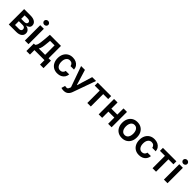

<svg xmlns="http://www.w3.org/2000/svg" viewBox="474 -2687 4818 4818"><g transform="rotate(45 2883.0 -278.5)"><path d="M330.3 0H66.1V-545.5H295.1Q391.7 -545.5 448.2 -506.6Q504.6 -467.7 504.6 -398.8Q504.6 -352.6 472.8 -324Q441.1 -295.5 386.4 -285.2Q450.6 -279.5 490.9 -242.4Q531.2 -205.3 531.2 -148.1Q531.2 -80.6 478.7 -40.3Q426.1 0 330.3 0ZM330.3 -101.2Q365.8 -101.2 386 -118.1Q406.2 -134.9 406.2 -164.1Q406.2 -197.8 386 -217.2Q365.8 -236.5 330.3 -236.5H186.4V-101.2ZM297.6 -319.6Q336.6 -319.6 359 -336.5Q381.4 -353.3 381.4 -382.5Q381.4 -410.5 358.3 -426.5Q335.2 -442.5 295.1 -442.5H186.4V-319.6Z M766 0H637.4V-545.5H766ZM702.1 -622.9Q671.2 -622.9 649.3 -643.3Q627.5 -663.7 627.5 -692.5Q627.5 -721.6 649.3 -742Q671.2 -762.4 702.1 -762.4Q732.6 -762.4 754.4 -742Q776.3 -721.6 776.3 -692.5Q776.3 -663.7 754.4 -643.3Q732.6 -622.9 702.1 -622.9Z M1457.4 158.4H1333.1V0H976.2V158.4H849.8V-105.8H893.1Q927.9 -132.8 941.6 -197.8Q955.3 -262.8 963.1 -354.4L978.7 -545.5H1372.9V-105.8H1457.4ZM1250 -105.8V-441.8H1090.2L1081.7 -354.4Q1074.9 -267.8 1063 -205.8Q1051.1 -143.8 1025.2 -105.8Z M1790.8 10.7Q1709.5 10.7 1650.9 -25.2Q1592.3 -61.1 1560.9 -124.6Q1529.5 -188.2 1529.5 -270.6Q1529.5 -354 1561.4 -417.4Q1593.4 -480.8 1651.8 -516.7Q1710.2 -552.6 1790.1 -552.6Q1856.9 -552.6 1908 -528.2Q1959.2 -503.9 1989.7 -459.9Q2020.2 -415.8 2024.5 -356.5H1901.6Q1894.2 -396 1866.3 -422.4Q1838.4 -448.9 1791.9 -448.9Q1732.6 -448.9 1696.2 -402.2Q1659.8 -355.5 1659.8 -272.7Q1659.8 -189.3 1695.8 -141.7Q1731.9 -94.1 1791.9 -94.1Q1834.2 -94.1 1863.8 -118.3Q1893.5 -142.4 1901.6 -186.4H2024.5Q2019.9 -128.6 1990.4 -84.2Q1960.9 -39.8 1910.2 -14.6Q1859.4 10.7 1790.8 10.7Z M2210.2 204.5Q2183.9 204.5 2161.8 200.5Q2139.6 196.4 2126.4 191.1L2156.2 90.9Q2181.8 98.4 2202.4 98.4Q2215.9 98.4 2236 92.9Q2256 87.4 2273.8 40.8L2284.8 11.4L2087 -545.5H2223.4L2349.1 -133.5H2354.8L2480.8 -545.5H2617.5L2399.1 66.1Q2376.1 131.4 2330.8 168Q2285.5 204.5 2210.2 204.5Z M2977.3 0H2853V-440H2676.5V-545.5H3153.8V-440H2977.3Z M3715.2 0H3591.6V-220.5H3380.3V0H3256.4V-545.5H3380.3V-326H3591.6V-545.5H3715.2Z M4083.1 10.7Q4003.2 10.7 3944.6 -24.5Q3886 -59.7 3853.9 -123Q3821.7 -186.4 3821.7 -270.6Q3821.7 -355.1 3853.9 -418.5Q3886 -481.9 3944.6 -517.2Q4003.2 -552.6 4083.1 -552.6Q4163 -552.6 4221.8 -517.2Q4280.5 -481.9 4312.5 -418.5Q4344.5 -355.1 4344.5 -270.6Q4344.5 -186.4 4312.5 -123Q4280.5 -59.7 4221.8 -24.5Q4163 10.7 4083.1 10.7ZM4083.8 -92.3Q4127.5 -92.3 4156.4 -116.1Q4185.4 -139.9 4199.8 -180.6Q4214.1 -221.2 4214.1 -271Q4214.1 -321 4199.8 -361.7Q4185.4 -402.3 4156.4 -426.5Q4127.5 -450.6 4083.8 -450.6Q4039.8 -450.6 4010.5 -426.5Q3981.2 -402.3 3966.6 -361.7Q3952.1 -321 3952.1 -271Q3952.1 -221.2 3966.6 -180.6Q3981.2 -139.9 4010.5 -116.1Q4039.8 -92.3 4083.8 -92.3Z M4691.1 10.7Q4609.7 10.7 4551.1 -25.2Q4492.5 -61.1 4461.1 -124.6Q4429.7 -188.2 4429.7 -270.6Q4429.7 -354 4461.6 -417.4Q4493.6 -480.8 4552 -516.7Q4610.4 -552.6 4690.3 -552.6Q4757.1 -552.6 4808.2 -528.2Q4859.4 -503.9 4889.9 -459.9Q4920.5 -415.8 4924.7 -356.5H4801.8Q4794.4 -396 4766.5 -422.4Q4738.6 -448.9 4692.1 -448.9Q4632.8 -448.9 4596.4 -402.2Q4560 -355.5 4560 -272.7Q4560 -189.3 4596.1 -141.7Q4632.1 -94.1 4692.1 -94.1Q4734.4 -94.1 4764 -118.3Q4793.7 -142.4 4801.8 -186.4H4924.7Q4920.1 -128.6 4890.6 -84.2Q4861.2 -39.8 4810.4 -14.6Q4759.6 10.7 4691.1 10.7Z M5292.3 0H5168V-440H4991.5V-545.5H5468.8V-440H5292.3Z M5699.9 0H5571.4V-545.5H5699.9ZM5636 -622.9Q5605.1 -622.9 5583.3 -643.3Q5561.4 -663.7 5561.4 -692.5Q5561.4 -721.6 5583.3 -742Q5605.1 -762.4 5636 -762.4Q5666.5 -762.4 5688.4 -742Q5710.2 -721.6 5710.2 -692.5Q5710.2 -663.7 5688.4 -643.3Q5666.5 -622.9 5636 -622.9Z"/></g></svg>

Font: Linik Sans SemiBold
Style: Regular
Weight: 600
Designer: Rasmus Andersson (font), Cristiano Sobral (main changes)
Foundry: rsms
Version: Version 3.018;June 1, 2022;FontCreator 14.0.0.2814 64-bit; t